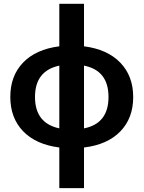

<svg xmlns="http://www.w3.org/2000/svg" viewBox="-20 -770 755 1010"><path d="M292 -526.4V-750H421.9V-526.4Q544.9 -510.7 612.8 -440.4Q680.7 -370.1 680.7 -259.3Q680.7 -148.4 612.8 -78.6Q544.9 -8.8 421.9 5.9V219.7H292V5.9Q168.9 -9.8 101.6 -79.6Q34.2 -149.4 34.2 -260.3Q34.2 -371.1 101.6 -440.9Q168.9 -510.7 292 -526.4ZM292 -94.7V-424.8Q164.1 -397.5 164.1 -259.8Q164.1 -122.1 292 -94.7ZM421.9 -94.7Q550.8 -120.1 550.8 -259.8Q550.8 -399.4 421.9 -424.8Z"/></svg>

Font: GenEi M Gothic v2 Bold
Style: Regular
Weight: 700
Version: Version 2.0